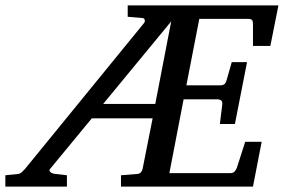

<svg xmlns="http://www.w3.org/2000/svg" viewBox="-73 -691 1051 711"><path d="M309.1 -306.2H502L561 -611.8ZM928.2 -521H863.8V-602.1Q863.8 -612.8 860.1 -616.9Q856.4 -621.1 845.2 -621.1H665L617.2 -375H742.2Q752.4 -375 757.8 -379.2Q763.2 -383.3 766.1 -394L785.2 -460.9H841.8L796.9 -231.9H741.2L750 -303.2Q752.9 -323.2 731 -323.2H606.9L554.2 -49.8H779.8Q789.6 -49.8 795.2 -55.4Q800.8 -61 804.2 -69.8L835 -166H896L863.8 0H375V-42L436 -46.9Q445.3 -47.9 449.7 -54.2Q454.1 -60.5 455.1 -65.9L492.2 -252.9H267.1L112.8 -65.9Q107.4 -60.1 113.3 -54.2Q119.1 -48.3 131.8 -46.9L174.8 -42V0H-53.2V-42L-4.9 -46.9Q2 -47.9 7.6 -53.2Q13.2 -58.6 20 -65.9L459 -604Q464.4 -609.9 463.1 -616.5Q461.9 -623 456.1 -624L399.9 -628.9V-670.9H958Z"/></svg>

Font: Charis SIL Afr
Style: Italic
Weight: 400
Italic angle: -11°
Foundry: SIL International
Version: Version 5.000